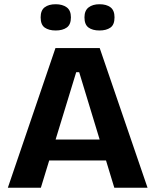

<svg xmlns="http://www.w3.org/2000/svg" viewBox="-20 -887 734 907"><path d="M17 0 242 -660H451L677 0H520L354 -546H340L173 0ZM143 -129V-228H571V-129ZM450 -743Q417 -743 398 -757Q379 -771 379 -805Q379 -837 398.5 -852Q418 -867 450 -867Q483 -867 502 -852.5Q521 -838 521 -805Q521 -770 501.5 -756.5Q482 -743 450 -743ZM243 -743Q211 -743 191.5 -756.5Q172 -770 172 -805Q172 -838 191 -852.5Q210 -867 243 -867Q275 -867 295 -852.5Q315 -838 315 -805Q315 -771 295.5 -757Q276 -743 243 -743Z"/></svg>

Font: Bricolage Grotesque 48pt Condensed ExtraBold
Style: Bold
Weight: 700
Version: Version 1.000;gftools[0.9.30]